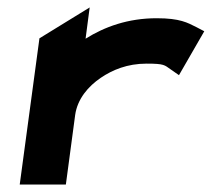

<svg xmlns="http://www.w3.org/2000/svg" viewBox="-20 -496 569 516"><path d="M508 -423C484 -435 464 -447 401 -447C324 -447 261 -424 210 -392L221 -476L86 -393L33 0H157L182 -187C188 -230 217 -264 251 -287C282 -308 322 -325 374 -325C422 -325 422 -321 438 -310L461 -294L529 -412Z"/></svg>

Font: Charger
Style: HemiRT
Weight: 900
Designer: Jasper
Foundry: Cannot Into Space Fonts
Version: Version 0.99